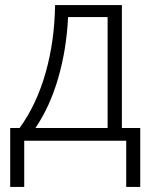

<svg xmlns="http://www.w3.org/2000/svg" viewBox="-20 -552 593 753"><path d="M458 -532V-50H530V181H475V0H75V181H20V-50H57Q124 -143 159 -267Q194 -391 196 -532ZM247 -485Q241 -359 208.5 -246.5Q176 -134 119 -50H402V-485Z"/></svg>

Font: Noto Sans Light
Style: Regular
Weight: 300
Designer: Monotype Design Team
Foundry: Monotype Imaging Inc.
Version: Version 2.007